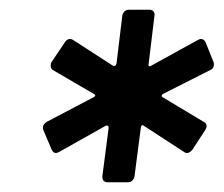

<svg xmlns="http://www.w3.org/2000/svg" viewBox="-20 -767 459 394"><path d="M190 -405 203 -505Q203 -508 201 -509Q199 -510 197 -509L101 -455Q97 -453 95 -453Q89 -453 86 -460L69 -500Q68 -502 68 -505Q68 -512 76 -517L173 -568Q178 -571 173 -574L89 -623Q84 -626 84 -632Q84 -637 86 -640L113 -680Q116 -685 120.5 -686.5Q125 -688 130 -685L212 -632Q214 -631 216 -632Q218 -633 219 -636L231 -735Q232 -740 235.5 -743.5Q239 -747 244 -747H287Q292 -747 295 -743.5Q298 -740 297 -735L285 -636Q284 -633 286 -631.5Q288 -630 290 -632L386 -685Q390 -687 392 -687Q399 -687 402 -680L418 -640Q419 -638 419 -635Q419 -626 411 -623L314 -574Q310 -571 313 -568L398 -517Q404 -514 404 -508Q404 -505 401 -500L375 -460Q371 -455 366.5 -453.5Q362 -452 358 -455L275 -509Q273 -511 271 -509.5Q269 -508 269 -505L256 -405Q255 -400 251.5 -396.5Q248 -393 243 -393H201Q190 -393 190 -405Z"/></svg>

Font: Barlow SemiBold
Style: Italic
Weight: 600
Italic angle: -7°
Designer: Jeremy Tribby
Foundry: Tribby Type
Version: Version 1.408